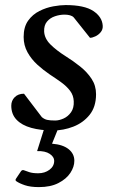

<svg xmlns="http://www.w3.org/2000/svg" viewBox="-20 -515 471 773"><path d="M193.8 10.3Q144 10.3 106 -0.2Q67.9 -10.7 46.6 -33Q25.4 -55.2 25.4 -89.4Q25.4 -109.9 39.3 -123.8Q53.2 -137.7 76.7 -137.7L148.4 -43.5Q158.2 -35.2 169.4 -32.5Q180.7 -29.8 202.1 -29.8Q217.8 -29.8 235.8 -37.8Q253.9 -45.9 266.1 -63.2Q278.3 -80.6 276.9 -107.4Q275.9 -131.3 262.2 -149.4Q248.5 -167.5 227.1 -183.1Q205.6 -198.7 180.2 -215.3Q154.8 -232.4 130.6 -254.4Q106.4 -276.4 90.8 -304.4Q75.2 -332.5 75.2 -366.2Q75.2 -406.7 93.3 -431.9Q111.3 -457 138.7 -470.7Q166 -484.4 194.6 -489.5Q223.1 -494.6 244.1 -494.6Q319.8 -494.6 355.7 -470.7Q391.6 -446.8 393.6 -411.1Q394.5 -396.5 385.5 -385.5Q376.5 -374.5 364 -368.7Q351.6 -362.8 342.3 -362.8L276.9 -444.8Q271.5 -450.7 261.7 -453.4Q252 -456.1 239.7 -456.1Q220.7 -456.1 201.2 -449.5Q181.6 -442.9 169.2 -428Q156.7 -413.1 157.7 -388.2Q159.2 -359.9 182.9 -336.2Q206.5 -312.5 245.1 -288.1Q274.9 -269.5 302.7 -247.3Q330.6 -225.1 348.6 -197.8Q366.7 -170.4 366.7 -135.7Q366.7 -85 340.8 -52.7Q314.9 -20.5 275.1 -5.1Q235.4 10.3 193.8 10.3ZM136.7 238.3Q102.5 238.3 80.1 230.7Q57.6 223.1 45.4 214.4Q40 210.4 44.9 203.6Q50.3 196.3 55.7 187.5Q61 178.7 64.9 173.8Q69.8 168 76.2 170.4Q84 173.3 97.7 178Q111.3 182.6 133.8 182.6Q160.2 182.6 179.2 168.5Q198.2 154.3 198.2 132.3Q198.2 116.7 180.2 104.5Q162.1 92.3 129.4 93.3L161.6 -8.8H218.8L189.5 63.5Q232.9 66.9 256.1 85.4Q279.3 104 279.3 132.3Q279.3 156.7 263.2 181.2Q247.1 205.6 215.3 221.9Q183.6 238.3 136.7 238.3Z"/></svg>

Font: Gelasio
Style: Italic
Weight: 400
Italic angle: -8.5°
Designer: Eben Sorkin
Foundry: Eben Sorkin
Version: Version 1.008